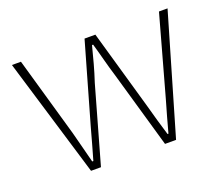

<svg xmlns="http://www.w3.org/2000/svg" viewBox="-93 -664 929 800"><g transform="rotate(-20 371.0 -263.5)"><path d="M185 0H229L325 -339C342 -390 355 -440 368 -491H373C388 -440 399 -392 415 -341L513 0H562L716 -527H678L580 -174C566 -125 553 -81 541 -35H537C523 -81 510 -125 497 -174L396 -527H348L247 -174C234 -125 221 -81 208 -35H203C192 -81 179 -125 167 -174L66 -527H26Z"/></g></svg>

Font: Harano Aji Gothic ExtraLight
Style: Regular
Weight: 250
Foundry: Masamichi Hosoda
Version: HaranoAjiGothic-ExtraLight version 20230610;ttx 4.39.4